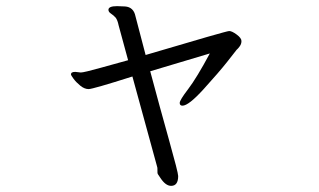

<svg xmlns="http://www.w3.org/2000/svg" viewBox="-20 -541 1040 625"><path d="M560 32Q560 64 537 64Q519 64 502 38L494 26Q492 23 492.5 13.5Q493 4 491 0L411 -292Q282 -251 268.5 -251Q255 -251 241.5 -262Q228 -273 219.5 -284.5Q211 -296 211 -299Q211 -307 225 -307L243 -305Q253 -305 308.5 -320.5Q364 -336 397 -345L366 -459Q363 -474 357 -483Q350 -491 341.5 -496.5Q333 -502 333 -509Q333 -521 361 -521L387 -520Q415 -518 421 -488L454 -362Q717 -440 726 -440Q735 -440 750.5 -428.5Q766 -417 766 -407.5Q766 -398 760.5 -390.5Q755 -383 752.5 -381Q750 -379 748 -376Q746 -373 719 -339Q692 -305 643 -251Q594 -197 574 -197Q565 -197 565 -206Q565 -215 592.5 -251Q620 -287 663 -367L469 -309Q500 -193 530 -86Q560 21 560 32Z"/></svg>

Font: LXGW WenKai Mono Lite
Style: Regular
Weight: 400
Monospace: yes
Designer: LXGW / Fontworks Inc.
Foundry: LXGW / Fontworks Inc.
Version: Version 1.520; June 14, 2025